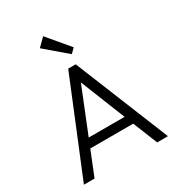

<svg xmlns="http://www.w3.org/2000/svg" viewBox="-218 -1082 1125 1219"><g transform="rotate(-30 345.0 -473.0)"><path d="M37 0 319 -688H374L653 0H574L502 -179H187L115 0ZM213 -244H476L345 -572ZM385 -756 228 -890 284 -946 417 -788Z"/></g></svg>

Font: Outfit Light
Style: Regular
Weight: 300
Designer: Rodrigo Fuenzalida
Foundry: fragTYPE
Version: Version 1.100; ttfautohint (v1.8.4.7-5d5b)